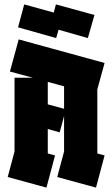

<svg xmlns="http://www.w3.org/2000/svg" viewBox="-20 -853 510 872"><path d="M191 -1 15 -49 46 -165V-500H129L25 -528L65 -674L455 -567L422 -447V-156L455 -147L416 -1L240 -49L271 -165V-326L251 -252L197 -267V-156L230 -147ZM197 -379 271 -359V-461L197 -481ZM235 -680 62 -729 90 -833 224 -796 234 -833 409 -785 379 -680 246 -718Z"/></svg>

Font: Blaka Ink
Style: Regular
Weight: 400
Designer: Mohamed Gaber
Foundry: Kief Type Foundry
Version: Version 1.003; ttfautohint (v1.8.4.7-5d5b)